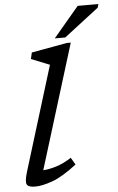

<svg xmlns="http://www.w3.org/2000/svg" viewBox="-62 -977 632 1029"><g transform="rotate(-5 254.0 -462.5)"><path d="M220.5 -633.5 121.5 -673 129.5 -707.5 321 -742H342L135.5 -73.5Q168 -75.5 206.8 -87.5Q245.5 -99.5 288 -127L310.5 -89Q232.5 -29 177.5 -9.5Q122.5 10 85.5 10Q49 10 40.5 -5.2Q32 -20.5 47.5 -71.5ZM258.5 -772 396 -935H507.5L502 -916L315 -772Z"/></g></svg>

Font: Newsreader 6pt
Style: Italic
Weight: 400
Italic angle: -17°
Designer: Hugues Gentile
Foundry: Production Type
Version: Version 1.003; ttfautohint (v1.8.3)